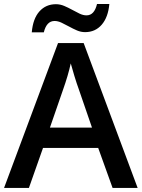

<svg xmlns="http://www.w3.org/2000/svg" viewBox="-20 -930 701 950"><path d="M400.9 -771Q380.4 -771 360.6 -779.5Q340.8 -788.1 321.8 -798.6Q302.7 -809.1 284.7 -817.6Q266.6 -826.2 250 -826.2Q210.4 -826.2 196.8 -770H137.2Q143.1 -837.9 175 -873.5Q207 -909.2 256.8 -909.2Q277.8 -909.2 297.9 -900.6Q317.9 -892.1 336.9 -881.6Q356 -871.1 373.8 -862.5Q391.6 -854 408.2 -854Q446.8 -854 460 -910.2H521Q515.1 -844.7 483.4 -807.9Q451.7 -771 400.9 -771ZM537.1 0 465.8 -198.2H192.9L123 0H0L267.1 -716.8H394L661.1 0ZM435.1 -298.8 368.2 -493.2Q360.8 -512.7 347.9 -554.7Q335 -596.7 330.1 -616.2Q316.9 -556.2 291.5 -484.9L227.1 -298.8Z"/></svg>

Font: TypoPRO Open Sans
Style: Regular
Weight: 600
Foundry: Ascender Corporation
Version: Version 1.10